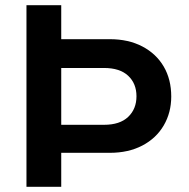

<svg xmlns="http://www.w3.org/2000/svg" viewBox="-20 -720 727 740"><path d="M82 0V-700H216V-569H403Q475 -569 528.5 -541Q582 -513 611 -463.5Q640 -414 640 -348Q640 -286 611 -236.5Q582 -187 528.5 -159Q475 -131 403 -131H216V0ZM216 -239H381Q442 -239 474 -269.5Q506 -300 506 -349Q506 -398 474 -428Q442 -458 381 -458H216Z"/></svg>

Font: Red Hat Text SemiBold
Style: Regular
Weight: 600
Designer: Pentagram, MCKL
Foundry: MCKL
Version: Version 1.030